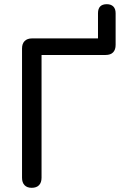

<svg xmlns="http://www.w3.org/2000/svg" viewBox="-20 -888 586 915"><path d="M131 7Q109 7 97 -5.5Q85 -18 85 -41V-657Q85 -680 97.5 -692.5Q110 -705 133 -705H447V-825Q447 -868 489 -868Q509 -868 520 -857Q531 -846 531 -825V-674Q531 -651 519 -638.5Q507 -626 483 -626H178V-41Q178 -18 166 -5.5Q154 7 131 7Z"/></svg>

Font: Nunito Medium
Style: Regular
Weight: 500
Designer: Vernon Adams
Foundry: Vernon Adams
Version: Version 3.601